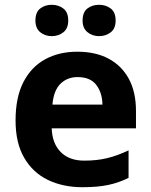

<svg xmlns="http://www.w3.org/2000/svg" viewBox="-20 -772 631 802"><path d="M303 -556Q379 -556 433.5 -527Q488 -498 518 -443Q548 -388 548 -308V-236H196Q198 -173 233.5 -137Q269 -101 332 -101Q385 -101 428 -111.5Q471 -122 517 -144V-29Q477 -9 432.5 0.5Q388 10 325 10Q243 10 180 -20.5Q117 -51 81 -113Q45 -175 45 -269Q45 -365 77.5 -428.5Q110 -492 168 -524Q226 -556 303 -556ZM304 -450Q261 -450 232.5 -422Q204 -394 199 -335H408Q407 -385 382 -417.5Q357 -450 304 -450ZM128 -686Q128 -721 148 -736.5Q168 -752 196 -752Q224 -752 244.5 -736.5Q265 -721 265 -686Q265 -653 244.5 -637Q224 -621 196 -621Q168 -621 148 -637.5Q128 -654 128 -686ZM325 -686Q325 -721 345 -736.5Q365 -752 394 -752Q422 -752 442.5 -736.5Q463 -721 463 -686Q463 -653 442.5 -637Q422 -621 394 -621Q366 -621 345.5 -637.5Q325 -654 325 -686Z"/></svg>

Font: Noto Sans Adlam
Style: Regular
Weight: 400
Designer: Mark Jamra, Neil Patel
Foundry: JamraPatel LLC
Version: Version 3.001